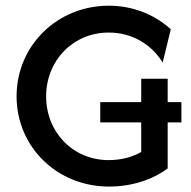

<svg xmlns="http://www.w3.org/2000/svg" viewBox="-20 -658 686 690"><path d="M371.5 12.5C450.7 12.5 525.7 -10.4 582.6 -52.8V-218.1H631.9V-291H582.6V-375H487.5V-291H340.3V-218.1H487.5V-111.8C454.9 -93.1 415.3 -82.6 370.1 -82.6C242.4 -82.6 145.8 -182.6 145.8 -311.8C145.8 -441 243.1 -541 370.8 -541C456.9 -541 525.7 -496.5 564.6 -433.3L593.8 -552.8C535.4 -605.6 458.3 -637.5 370.8 -637.5C186.1 -637.5 39.6 -494.4 39.6 -311.8C39.6 -129.2 186.1 12.5 371.5 12.5Z"/></svg>

Font: Afacad Medium
Style: Regular
Weight: 500
Designer: Kristian Moeller
Foundry: Dicotype
Version: Version 1.000